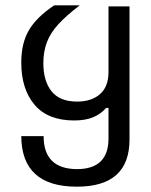

<svg xmlns="http://www.w3.org/2000/svg" viewBox="-20 -501 568 722"><path d="M269 201Q61 201 60 11H144Q144 134 269 135Q388 135 388 20V-95H379Q359 -72 330 -60Q301 -48 259 -48Q160 -48 110 -107Q60 -166 60 -266Q60 -339 89 -388Q118 -437 184 -481H280Q230 -443 200 -410.5Q170 -378 156.5 -342.5Q143 -307 143 -264Q143 -196 174 -157.5Q205 -119 270 -119Q324 -119 356 -147Q388 -175 388 -230V-477H467V22Q468 201 269 201Z"/></svg>

Font: PlemolJP
Style: Regular
Weight: 400
Monospace: yes
Version: v2.0.4; ttfautohint (v1.8.4.7-5d5b-dirty) -l 6 -r 45 -G 200 